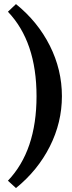

<svg xmlns="http://www.w3.org/2000/svg" viewBox="-20 -765 361 957"><path d="M59.6 172.4 19.5 135.7Q162.1 -13.7 162.1 -285.6Q162.1 -557.1 19.5 -706.5L59.6 -744.6Q168 -657.2 228.3 -537.4Q288.6 -417.5 288.6 -285.6Q288.6 -154.3 228.3 -34.9Q168 84.5 59.6 172.4Z"/></svg>

Font: Elstob SemiBold
Style: Regular
Weight: 600
Designer: Peter S. Baker
Version: Version 1.015